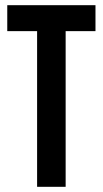

<svg xmlns="http://www.w3.org/2000/svg" viewBox="-20 -720 396 740"><path d="M8 -700H348V-600H233V0H123V-600H8Z"/></svg>

Font: Adderley Bold
Style: Regular
Weight: 700
Designer: gorohovskiy
Version: Version 1.003 November 13, 2017